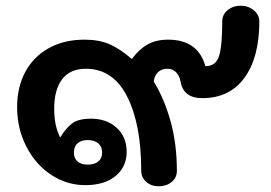

<svg xmlns="http://www.w3.org/2000/svg" viewBox="-20 -639 949 673"><path d="M475 -41Q475 -204 425.5 -301Q376 -398 281 -398Q226 -398 198 -361.5Q170 -325 170 -258Q170 -197 191 -157Q211 -190 233 -206.5Q255 -223 299 -223Q354 -223 389 -191Q424 -159 424 -107Q424 -54 385 -22Q346 10 279 10Q214 10 159 -26.5Q104 -63 72 -126Q40 -189 40 -264Q40 -334 69 -387.5Q98 -441 151.5 -470.5Q205 -500 276 -500Q327 -500 364 -484Q401 -468 442 -432Q467 -466 497 -483Q527 -500 569 -500Q674 -500 700 -407Q737 -407 748 -443Q759 -479 759 -564Q759 -588 778 -603.5Q797 -619 824 -619Q850 -619 869.5 -603Q889 -587 889 -564Q889 -438 837 -366.5Q785 -295 689 -295Q623 -295 613 -353Q609 -374 597 -386Q585 -398 567 -398Q546 -398 533.5 -385.5Q521 -373 519 -353Q556 -293 578 -213.5Q600 -134 600 -40Q600 -16 581.5 -1Q563 14 537 14Q510 14 492.5 -1.5Q475 -17 475 -41ZM338 -104Q338 -125 324.5 -136.5Q311 -148 287 -148Q264 -148 251.5 -136.5Q239 -125 239 -104Q239 -84 252 -73Q265 -62 287 -62Q311 -62 324.5 -73Q338 -84 338 -104Z"/></svg>

Font: Kodchasan
Style: Bold
Weight: 700
Designer: Katatrad Aksorn Co.,Ltd.
Foundry: Cadson Demak Co.,Ltd.
Version: Version 1.000; ttfautohint (v1.6)